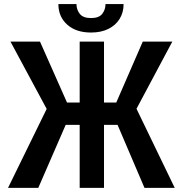

<svg xmlns="http://www.w3.org/2000/svg" viewBox="-20 -913 880 933"><path d="M248.5 -306.2 30.8 -710.9H174.3L305.7 -414.6H418.5L400.9 -306.2ZM306.2 -322.3 166 0H19L217.8 -406.2ZM485.4 -710.9V0H367.2V-710.9ZM817.4 -710.9 601.6 -306.2H452.1L434.1 -414.6H544.9L673.8 -710.9ZM682.1 0 544.4 -322.3 632.8 -406.2 829.1 0ZM492.7 -893.1H580.6Q580.6 -852.5 561.3 -821.3Q542 -790 506.6 -772.5Q471.2 -754.9 422.4 -754.9Q349.1 -754.9 306.4 -793.5Q263.7 -832 263.7 -893.1H351.6Q351.6 -866.2 367.7 -845.7Q383.8 -825.2 422.4 -825.2Q460.9 -825.2 476.8 -845.7Q492.7 -866.2 492.7 -893.1Z"/></svg>

Font: Roboto Condensed Medium
Style: Regular
Weight: 500
Designer: Christian Robertson
Foundry: Google
Version: Version 3.0